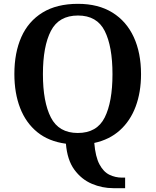

<svg xmlns="http://www.w3.org/2000/svg" viewBox="-20 -745 812 1002"><path d="M571 237Q513 237 459 214Q405 191 368 140.5Q331 90 324 5Q234 -7 174.5 -55.5Q115 -104 85 -181.5Q55 -259 55 -359Q55 -470 91.5 -552Q128 -634 202 -679.5Q276 -725 387 -725Q493 -725 566.5 -679.5Q640 -634 678 -551.5Q716 -469 716 -358Q716 -264 688 -189Q660 -114 605.5 -65Q551 -16 472 1Q478 73 499 112.5Q520 152 551 167Q582 182 617 182H633V237ZM386 -51Q486 -51 526.5 -132Q567 -213 567 -358Q567 -503 526.5 -583.5Q486 -664 387 -664Q287 -664 245.5 -583.5Q204 -503 204 -358Q204 -213 245.5 -132Q287 -51 386 -51Z"/></svg>

Font: Noto Serif Khojki SemiBold
Style: Regular
Weight: 600
Version: Version 2.003